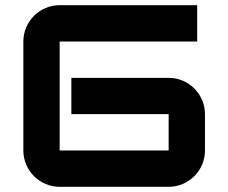

<svg xmlns="http://www.w3.org/2000/svg" viewBox="-20 -720 880 740"><path d="M70 -560V-140C70 -62.7 132.7 0 210 0H630C707.3 0 770 -62.7 770 -140V-280C770 -357.3 707.3 -420 630 -420H255V-280H630V-140H210V-560H740V-700H210C132.7 -700 70 -637.3 70 -560Z"/></svg>

Font: Abstante
Style: Regular
Weight: 500
Designer: Valerio Brotto (Silverblur_type)
Version: Version 1.000;Glyphs 3.1.2 (3151)